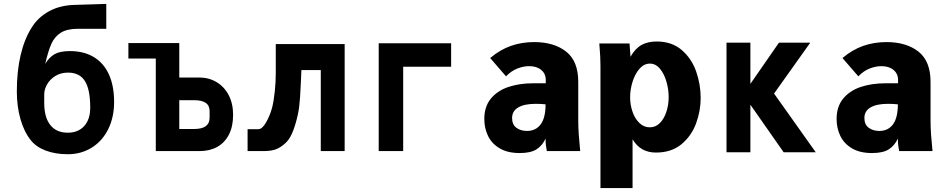

<svg xmlns="http://www.w3.org/2000/svg" viewBox="-20 -772 4840 981"><path d="M137 -56Q103 -98.5 84.5 -163.5Q66 -228.5 66 -305Q66 -408 85.5 -491Q105 -574 143 -633Q175 -684 230.8 -714.5Q286.5 -745 361 -747L523 -752V-625H379Q323 -625 291 -605Q259 -585 242.5 -548Q226 -511 211 -445.5Q230.5 -478.5 258.2 -494.8Q286 -511 337 -511Q408.5 -511 459.2 -480.5Q510 -450 536.5 -391.8Q563 -333.5 563 -251Q563 -173 533 -112.2Q503 -51.5 449 -17.8Q395 16 326 16Q262.5 16 213.2 -2.8Q164 -21.5 137 -56ZM441 -222Q441 -315 413.8 -358Q386.5 -401 328 -401Q290.5 -401 262.8 -383.8Q235 -366.5 220.5 -340.8Q206 -315 206 -290V-246Q206 -172.5 237 -133.2Q268 -94 326 -94Q379.5 -94 410.2 -128Q441 -162 441 -222Z M776 -473H636V-552H896V-376H998Q1047 -376 1086.5 -352.5Q1126 -329 1148.5 -285.8Q1171 -242.5 1171 -185.5Q1171 -125.5 1149.5 -84Q1128 -42.5 1089.5 -21.2Q1051 0 999 0H776ZM1051 -171V-203Q1051 -233 1031 -246.5Q1011 -260 973 -260H896V-113H973Q1051 -113 1051 -171Z M1245 -112H1300Q1319.5 -112 1339.5 -146.8Q1359.5 -181.5 1370 -221Q1378.5 -253.5 1383.8 -303Q1389 -352.5 1389 -396V-547H1741V0H1619V-414H1520L1517 -347Q1513.5 -264 1508.5 -225.5Q1503.5 -187 1491 -144Q1478.5 -100.5 1464.2 -74.5Q1450 -48.5 1428 -32Q1407 -14.5 1383.8 -7.2Q1360.5 0 1325 0H1245Z M1915 -551H2285V-431H2040V0H1915Z M2454.5 -164.5Q2454.5 -227 2487.8 -267.8Q2521 -308.5 2577.2 -327.5Q2633.5 -346.5 2704.5 -346.5H2768.5V-364Q2768.5 -395.5 2745.2 -414.8Q2722 -434 2683.5 -434Q2654.5 -434 2623.2 -421.8Q2592 -409.5 2565.5 -382L2484.5 -475.5Q2535.5 -518.5 2591 -537.8Q2646.5 -557 2709 -557Q2811 -557 2872.8 -508.2Q2934.5 -459.5 2934.5 -354V-161Q2934.5 -121 2937 -85.5Q2939.5 -50 2944.5 0H2774Q2770.5 -18 2769 -31.8Q2767.5 -45.5 2767.5 -64Q2751 -28 2721.2 -9Q2691.5 10 2635.5 10Q2574 10 2533.5 -13.8Q2493 -37.5 2473.8 -77Q2454.5 -116.5 2454.5 -164.5ZM2767.5 -239Q2742.5 -241.5 2717 -241.5Q2659 -241.5 2627.8 -223Q2596.5 -204.5 2596.5 -169.5Q2596.5 -135.5 2618.5 -119.2Q2640.5 -103 2672.5 -103Q2717.5 -103 2742.5 -136.5Q2767.5 -170 2767.5 -239Z M3043.5 -531 3042 -550H3196.5L3201.5 -482Q3226 -525 3258.2 -542.5Q3290.5 -560 3334.5 -560Q3413 -560 3463.5 -516.2Q3514 -472.5 3537 -406.5Q3560 -340.5 3560 -271.5Q3560 -205.5 3536.5 -141.5Q3513 -77.5 3461.8 -35Q3410.5 7.5 3331.5 7.5Q3292.5 7.5 3263 -8.8Q3233.5 -25 3212 -60V189H3048V-434Q3048 -479.5 3043.5 -531ZM3396.5 -276Q3396.5 -315 3385.2 -354.5Q3374 -394 3352.2 -420.5Q3330.5 -447 3300.5 -447Q3270.5 -447 3247.5 -420.8Q3224.5 -394.5 3212 -354.5Q3199.5 -314.5 3199.5 -275Q3199.5 -236.5 3211.8 -201Q3224 -165.5 3247 -143.5Q3270 -121.5 3300 -121.5Q3330.5 -121.5 3352.2 -144Q3374 -166.5 3385.2 -202Q3396.5 -237.5 3396.5 -276Z M3814 -237V6H3692V-554H3814V-343.5L3960 -554H4120L3935 -294L4148 6H3984Z M4254.5 -164.5Q4254.5 -227 4287.8 -267.8Q4321 -308.5 4377.2 -327.5Q4433.5 -346.5 4504.5 -346.5H4568.5V-364Q4568.5 -395.5 4545.2 -414.8Q4522 -434 4483.5 -434Q4454.5 -434 4423.2 -421.8Q4392 -409.5 4365.5 -382L4284.5 -475.5Q4335.5 -518.5 4391 -537.8Q4446.5 -557 4509 -557Q4611 -557 4672.8 -508.2Q4734.5 -459.5 4734.5 -354V-161Q4734.5 -121 4737 -85.5Q4739.5 -50 4744.5 0H4574Q4570.5 -18 4569 -31.8Q4567.5 -45.5 4567.5 -64Q4551 -28 4521.2 -9Q4491.5 10 4435.5 10Q4374 10 4333.5 -13.8Q4293 -37.5 4273.8 -77Q4254.5 -116.5 4254.5 -164.5ZM4567.5 -239Q4542.5 -241.5 4517 -241.5Q4459 -241.5 4427.8 -223Q4396.5 -204.5 4396.5 -169.5Q4396.5 -135.5 4418.5 -119.2Q4440.5 -103 4472.5 -103Q4517.5 -103 4542.5 -136.5Q4567.5 -170 4567.5 -239Z"/></svg>

Font: JuliaMono Black
Style: Regular
Weight: 900
Monospace: yes
Designer: cormullion
Foundry: corm
Version: Version 0.054; ttfautohint (v1.8.4)